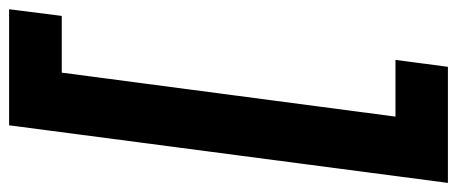

<svg xmlns="http://www.w3.org/2000/svg" viewBox="-339 -570 1000 420"><g transform="rotate(90 161.0 -360.0)"><path d="M225.1 120.1H-28.8L-14.2 4.9H109.9L206.1 -725.1H82L97.2 -839.8H351.1Z"/></g></svg>

Font: Cooper Hewitt
Style: Semibold Italic
Weight: 710
Designer: Village Type and Design LLC
Foundry: Cooper Hewitt Smithsonian Design Museum
Version: 1.000